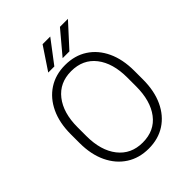

<svg xmlns="http://www.w3.org/2000/svg" viewBox="-254 -1043 1185 1185"><g transform="rotate(-45 338.5 -450.5)"><path d="M615.7 -393.6V-317.9Q615.7 -217.8 581.5 -144.3Q547.4 -70.8 485.4 -30.5Q423.3 9.8 339.4 9.8Q256.3 9.8 193.8 -30.5Q131.3 -70.8 96.4 -144.3Q61.5 -217.8 61.5 -317.9V-393.6Q61.5 -493.2 96.2 -566.7Q130.9 -640.1 193.1 -680.4Q255.4 -720.7 338.4 -720.7Q422.4 -720.7 484.6 -680.4Q546.9 -640.1 581.3 -566.7Q615.7 -493.2 615.7 -393.6ZM555.7 -317.9V-394.5Q555.7 -520 498.5 -593.8Q441.4 -667.5 338.4 -667.5Q237.3 -667.5 179.4 -593.8Q121.6 -520 121.6 -394.5V-317.9Q121.6 -191.4 179.9 -117.2Q238.3 -43 339.4 -43Q442.9 -43 499.3 -117.2Q555.7 -191.4 555.7 -317.9ZM357.9 -761.2 482.9 -909.7H552.7L417 -761.2ZM232.4 -761.2 331.5 -909.7H398.4L285.6 -761.2Z"/></g></svg>

Font: Vazirmatn RD UI ExtraLight
Style: Regular
Weight: 200
Designer: Saber Rastikerdar
Foundry: Saber Rastikerdar
Version: Version 33.003